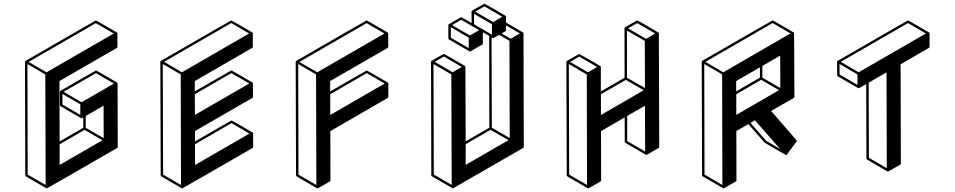

<svg xmlns="http://www.w3.org/2000/svg" viewBox="-20 -944 5167 1039"><path d="M233.4 75.2H231.4L120.1 10.7Q117.2 8.8 116.7 4.9L115.2 -609.4Q115.7 -612.8 118.7 -614.7Q497.1 -833.5 498.5 -833.5Q500.5 -833.5 556.6 -800.8L612.8 -768.1L613.3 -767.6H613.8L614.3 -766.6Q614.3 -766.1 614.7 -766.1V-765.1Q615.2 -765.1 615.2 -763.7V-763.2Q615.7 -763.2 615.7 -690.4Q615.7 -686.5 612.3 -684.6L301.8 -505.4L302.7 -178.7L430.7 -252.4V-308.6L422.9 -304.2H419.4L308.1 -369.1Q304.7 -371.1 304.7 -375L304.2 -447.3Q304.7 -447.3 304.7 -447.8Q304.7 -451.2 307.6 -452.6Q497.6 -562.5 499.5 -562.5Q501.5 -562.5 557.4 -530Q613.3 -497.6 613.8 -497.1L614.3 -496.6Q614.7 -496.6 614.7 -496.1L615.2 -495.1H615.7V-494.6L616.2 -492.7L617.2 -148.9Q617.2 -145 613.8 -143.1Q235.8 75.2 233.4 75.2ZM414.6 -322.3V-379.4L317.9 -435.5V-378.4ZM421.4 -390.6 596.2 -491.7 499.5 -548.3 324.2 -447.3ZM302.7 -51.3 534.2 -185.1 437.5 -241.2 302.7 -163.1ZM541 -196.3 540.5 -372.1 443.8 -316.4V-252.4ZM227.1 57.1 225.1 -541 128.4 -597.7 129.9 1ZM231.9 -552.7 595.7 -762.7 498.5 -818.8 134.8 -608.9Z M966.3 75.2H964.4L852.5 10.3Q849.6 8.3 849.6 4.9L847.7 -609.9Q848.1 -613.3 851.1 -614.7Q1229.5 -833.5 1231.4 -833.5Q1233.4 -833.5 1289.3 -801Q1345.2 -768.6 1345.7 -768.1L1346.7 -767.1V-766.6Q1347.2 -766.6 1347.2 -766.4Q1347.2 -766.1 1347.7 -765.6L1348.1 -763.7V-690.4Q1348.1 -687 1345.2 -685.1L1034.2 -505.4V-449.7Q1230.5 -563 1231.9 -563Q1233.9 -563 1290 -530.3Q1346.2 -497.6 1346.7 -497.1Q1347.2 -497.1 1347.2 -496.6V-496.1H1347.7V-495.6H1348.1L1348.6 -492.7Q1349.1 -492.7 1349.1 -419.9Q1349.1 -416 1345.7 -414.1L1035.2 -234.9V-178.7Q1231 -292 1232.9 -292Q1234.9 -292 1291.5 -259.3L1347.2 -226.6L1348.1 -225.6V-225.1H1348.6L1349.1 -224.1L1349.6 -222.2L1350.1 -148.9Q1349.6 -145.5 1346.7 -143.1Q968.3 75.2 966.3 75.2ZM1035.6 -51.3 1329.6 -221.2 1232.9 -277.8 1035.2 -163.6ZM1034.7 -322.3 1329.1 -492.2 1231.9 -548.3 1034.2 -434.1ZM959.5 57.1 958 -541.5 860.8 -597.7 862.8 1ZM964.4 -552.7 1328.1 -762.7 1231.4 -819.3 867.7 -609.4Z M1698.7 75.2H1696.3L1585.4 10.7Q1582 8.8 1582 4.9L1580.1 -609.4Q1580.6 -612.8 1583.5 -614.7Q1961.9 -833.5 1963.9 -833.5Q1965.8 -833.5 2077.1 -768.6L2078.1 -767.6L2079.1 -767.1V-766.6H2079.6L2080.6 -764.6L2081.1 -690.4Q2080.6 -686.5 2077.6 -684.6L1766.6 -505.4V-449.2Q1962.9 -562.5 1964.8 -562.5Q1966.3 -562.5 2022.5 -530Q2078.6 -497.6 2078.6 -497.1H2079.1V-496.6Q2079.6 -496.1 2079.8 -495.8Q2080.1 -495.6 2080.3 -495.6Q2080.6 -495.6 2080.6 -495.1L2081.1 -492.7H2081.5V-419.4Q2081.5 -416 2078.1 -414.1L1767.6 -234.4L1768.1 32.7Q1768.1 36.1 1764.6 38.1Q1701.2 75.2 1698.7 75.2ZM1767.1 -321.8 2061.5 -491.7 1964.8 -548.3 1767.1 -434.1ZM1691.9 57.1 1690.4 -541 1593.8 -597.7 1595.2 1ZM1696.8 -552.7 2060.5 -762.7 1963.9 -818.8 1600.1 -608.9Z M2431.2 75.2 2428.7 74.7Q2428.7 74.2 2428.2 74.2L2317.4 10.3Q2314.5 8.3 2314 4.4L2312.5 -609.9Q2313 -613.3 2315.9 -615.2Q2379.9 -652.3 2381.8 -652.3Q2383.8 -652.3 2440.4 -619.6L2496.1 -586.9Q2496.6 -586.9 2496.6 -586.4Q2497.1 -586.4 2497.1 -585.9L2498 -585L2498.5 -582.5L2500 -179.2L2627.9 -252.9L2627 -750L2592.8 -769.5V-708.5Q2592.8 -704.6 2589.4 -702.6L2526.4 -666.5Q2524.9 -665.5 2521.5 -665.5L2409.7 -730.5Q2406.7 -732.4 2406.2 -735.8V-810.1H2406.7Q2406.7 -811 2407.2 -811.5Q2408.2 -813 2441.2 -832Q2474.1 -851.1 2475.6 -851.1Q2477.5 -851.1 2532.2 -819.3L2531.7 -880.9L2532.2 -881.3Q2532.2 -882.8 2533.2 -884.3Q2533.7 -885.7 2534.4 -886.2Q2535.2 -886.7 2566.9 -904.8Q2600.1 -923.8 2601.6 -923.8Q2603.5 -923.8 2660.2 -891.1L2715.8 -858.4V-857.9L2716.8 -857.4L2717.3 -856.4V-856H2717.8V-855L2718.3 -854V-821.8L2810.5 -768.1Q2811 -768.1 2811 -767.6L2812 -766.6V-766.1Q2812 -765.6 2812.5 -765.6V-764.6L2813 -763.7L2814.5 -149.4Q2814.5 -145.5 2811.5 -143.6Q2432.6 75.2 2431.2 75.2ZM2743.7 -734.4 2793 -763.2 2718.3 -806.6V-780.8Q2718.3 -777.3 2715.3 -774.9L2694.3 -763.2ZM2738.3 -196.8 2736.8 -723.1 2681.2 -755.4Q2651.4 -738.3 2650.4 -738.3L2648.9 -737.8Q2646.5 -737.8 2640.1 -742.2L2641.6 -252.9ZM2648.9 -824.7 2698.2 -853 2601.6 -909.7 2551.8 -880.9ZM2516.6 -683.6V-740.2L2419.4 -796.9L2419.9 -739.7ZM2522.9 -752 2572.8 -780.8 2475.6 -836.9 2426.3 -808.1ZM2642.1 -756.3V-813L2545.4 -869.1V-812.5ZM2500 -51.8 2731.4 -185.5 2634.8 -241.7 2500 -163.6ZM2424.3 56.6 2422.4 -541.5 2325.7 -597.7 2327.6 0.5ZM2429.2 -553.2 2479 -581.5 2381.8 -638.2 2332.5 -609.4Z M3163.6 75.2H3161.6L3160.6 74.7H3160.2L3050.3 10.7Q3046.9 8.8 3046.9 4.9L3044.9 -609.4Q3045.4 -612.8 3048.3 -614.7Q3112.8 -651.9 3114.7 -651.9Q3116.2 -651.9 3172.4 -619.4Q3228.5 -586.9 3228.5 -586.4L3229.5 -585.9V-585.4L3230.5 -584.5L3231 -582L3231.4 -581.5V-449.2L3359.9 -523.4L3359.4 -791Q3359.4 -794.4 3362.3 -796.4Q3426.8 -833.5 3428.7 -833.5Q3430.7 -833.5 3486.8 -800.8L3543 -767.6L3543.9 -767.1V-766.6L3545.4 -764.6L3547.4 -148.9Q3546.9 -145 3543.9 -143.1L3479.5 -106Q3476.1 -106 3475.3 -106.2Q3474.6 -106.4 3474.6 -106.9L3364.3 -170.9Q3360.8 -172.9 3360.8 -176.8L3360.4 -308.6L3232.4 -234.4L3232.9 32.7Q3232.9 36.1 3229.5 38.1Q3166 75.2 3163.6 75.2ZM3476.1 -733.9 3525.4 -762.7 3428.7 -818.8 3378.9 -790.5ZM3470.2 -467.3 3469.2 -722.7 3372.6 -778.8 3373 -523.4ZM3231.9 -321.8 3463.4 -455.6 3366.7 -511.7 3231.9 -434.1ZM3156.7 57.1 3155.3 -541 3058.1 -597.7 3060.1 1ZM3161.6 -552.7 3211.4 -581.5 3114.3 -637.7 3064.9 -608.9ZM3471.2 -124 3470.2 -372.1 3374 -316.4V-180.7Z M3896 75.2H3894Q3894 74.7 3893.3 74.5Q3892.6 74.2 3782.7 10.3Q3779.3 8.3 3779.3 4.4L3777.3 -609.9Q3777.8 -613.3 3780.8 -615.2Q4159.2 -833.5 4161.1 -833.5Q4163.1 -833.5 4219 -801Q4274.9 -768.6 4275.4 -768.1H4275.9L4276.9 -766.1Q4277.8 -766.1 4278.8 -419.9Q4278.8 -416 4275.4 -414.1L4152.8 -343.3Q4291.5 -185.1 4292 -182.6Q4292 -180.2 4290.5 -178.2L4238.3 -107.9H4237.8Q4237.8 -106.9 4236.8 -106.4Q4235.8 -106 4234.4 -106V-105.5Q4232.4 -106 4231 -106.2Q4229.5 -106.4 4174.1 -138.7Q4118.7 -170.9 4117.7 -171.9L4029.8 -272.5L3964.8 -234.9L3965.3 32.2Q3965.3 36.1 3961.9 38.1Q3897.9 75.2 3896 75.2ZM3889.2 57.1 3887.7 -541.5 3791 -597.7 3792.5 0.5ZM3894 -552.7 4257.8 -763.2 4161.1 -819.3 3797.4 -609.4ZM4201.2 -138.2 4065.4 -293 4041.5 -278.8 4127 -181.2ZM3963.9 -449.7 4092.3 -523.9V-579.6L3963.9 -505.4ZM3964.4 -322.3 4195.8 -456.1 4099.1 -512.2 3964.4 -434.1ZM4202.6 -467.3 4202.1 -643.1 4105.5 -587.4V-523.9Z M4785.6 -15.6Q4783.2 -15.6 4782.7 -16.1Q4782.2 -16.6 4671.9 -80.6Q4668.9 -82.5 4668.5 -85.9L4667.5 -488.8Q4628.9 -466.8 4628.4 -466.8Q4627.9 -466.8 4627 -466.8L4623.5 -467.3L4513.2 -531.2Q4510.3 -533.2 4510.3 -537.1L4509.8 -609.9Q4510.3 -613.3 4513.2 -614.7Q4891.6 -833.5 4893.6 -833.5Q4895.5 -833.5 4951.4 -801Q5007.3 -768.6 5007.6 -768.1Q5007.8 -767.6 5008.8 -766.6Q5009.8 -765.6 5010.3 -764.2V-690.9Q5010.3 -687 5007.3 -685.1L4853.5 -596.2L4855 -58.6Q4855 -54.7 4851.6 -52.7Q4787.1 -15.6 4785.6 -15.6ZM4620.1 -484.4V-541.5L4522.9 -597.7L4523.4 -541ZM4626.5 -552.7 4990.2 -762.7 4893.6 -819.3 4529.8 -609.4ZM4778.8 -33.7 4777.3 -552.2 4680.7 -496.6 4682.1 -89.8Z"/></svg>

Font: 3D Isometric
Style: Bold
Weight: 700
Designer: GGBotNet
Foundry: GGBotNet
Version: 1.14